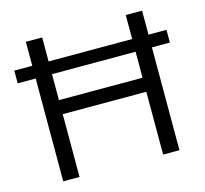

<svg xmlns="http://www.w3.org/2000/svg" viewBox="-102 -821 1002 937"><g transform="rotate(-15 399.0 -352.5)"><path d="M105.4 0V-519.5H14.5V-583.8H105.4V-705H187.8V-583.8H610.1V-705H692.6V-583.8H783.4V-519.5H692.6V0H610.1V-317.3H187.8V0ZM187.8 -388.3H610.1V-519.5H187.8Z"/></g></svg>

Font: Nunito Sans 12pt ExtraLight
Style: Regular
Weight: 200
Version: Version 3.101;gftools[0.9.27]